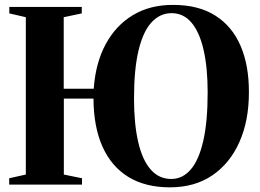

<svg xmlns="http://www.w3.org/2000/svg" viewBox="-20 -772 1088 803"><path d="M691 11.5Q587.5 11.5 516.5 -32.2Q445.5 -76 408.5 -159Q371.5 -242 371 -359.5H247V-42L323 -26.5V0H18.5V-26.5L88 -42V-700L19 -716V-743H322V-716L246.5 -700V-401H372Q379.5 -507.5 421.5 -586.2Q463.5 -665 535.5 -708.5Q607.5 -752 704.5 -751.5Q810.5 -751.5 881 -706.5Q951.5 -661.5 986.5 -579.5Q1021.5 -497.5 1021 -385.5Q1021 -267 981.2 -177.8Q941.5 -88.5 867.8 -38.5Q794 11.5 691 11.5ZM696.5 -23.5Q743.5 -23.5 777.8 -63.2Q812 -103 830.2 -183.2Q848.5 -263.5 848.5 -385.5Q848.5 -489 831.5 -563.2Q814.5 -637.5 781 -677.2Q747.5 -717 697.5 -717Q649.5 -717 614 -678.8Q578.5 -640.5 559.5 -561.5Q540.5 -482.5 540.5 -360Q540.5 -254.5 557.8 -179Q575 -103.5 609.8 -63.5Q644.5 -23.5 696.5 -23.5Z"/></svg>

Font: Merriweather 120pt
Style: Bold
Weight: 700
Designer: Eben Sorkin
Foundry: Eben Sorkin
Version: Version 2.100